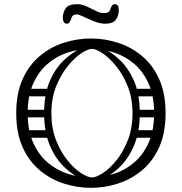

<svg xmlns="http://www.w3.org/2000/svg" viewBox="-20 -895 874 923"><path d="M721 -351Q721 -432 695.5 -490.5Q670 -549 627 -586.5Q584 -624 529.5 -642Q475 -660 417 -660Q359 -660 304.5 -642Q250 -624 207 -586.5Q164 -549 138.5 -490.5Q113 -432 113 -351Q113 -270 138.5 -211.5Q164 -153 207 -115.5Q250 -78 304.5 -60Q359 -42 417 -42Q475 -42 529.5 -60Q584 -78 627 -115.5Q670 -153 695.5 -211.5Q721 -270 721 -351ZM58 -351Q58 -446 88.5 -514Q119 -582 171 -625.5Q223 -669 287 -689.5Q351 -710 417 -710Q483 -710 547 -689.5Q611 -669 663 -625.5Q715 -582 745.5 -514Q776 -446 776 -351Q776 -256 745.5 -188Q715 -120 663 -76.5Q611 -33 547 -12.5Q483 8 417 8Q351 8 287 -12.5Q223 -33 171 -76.5Q119 -120 88.5 -188Q58 -256 58 -351ZM222 -252Q222 -243 217 -238Q212 -233 205 -233H110Q94 -233 94 -252Q94 -269 111 -269H205Q222 -269 222 -252ZM220 -451Q220 -442 215 -437Q210 -432 203 -432H108Q92 -432 92 -451Q92 -468 109 -468H203Q220 -468 220 -451ZM214 -350Q214 -341 209 -336Q204 -331 197 -331H102Q86 -331 86 -350Q86 -367 103 -367H197Q214 -367 214 -350ZM613 -252Q613 -269 630 -269H724Q741 -269 741 -252Q741 -233 725 -233H630Q623 -233 618 -238Q613 -243 613 -252ZM615 -451Q615 -468 632 -468H726Q743 -468 743 -451Q743 -432 727 -432H632Q625 -432 620 -437Q615 -442 615 -451ZM621 -350Q621 -367 638 -367H732Q749 -367 749 -350Q749 -331 733 -331H638Q631 -331 626 -336Q621 -341 621 -350ZM439 -18 422 -42Q442 -42 474.5 -63Q507 -84 539.5 -124Q572 -164 594.5 -221Q617 -278 617 -351Q617 -423 594 -480Q571 -537 538 -577.5Q505 -618 473 -639Q441 -660 422 -660L438 -680Q498 -658 546.5 -615.5Q595 -573 623.5 -508Q652 -443 652 -351Q652 -260 623.5 -193.5Q595 -127 547 -84Q499 -41 439 -18ZM405 -18Q346 -41 297.5 -84Q249 -127 220.5 -193.5Q192 -260 192 -351Q192 -443 220.5 -508Q249 -573 298 -615.5Q347 -658 406 -680L422 -660Q403 -660 371 -639Q339 -618 306 -577.5Q273 -537 250 -480Q227 -423 227 -351Q227 -278 249.5 -221Q272 -164 304.5 -124Q337 -84 369.5 -63Q402 -42 422 -42ZM302 -781Q282 -781 282 -811Q282 -834 295.5 -854.5Q309 -875 350 -875Q373 -875 396 -864.5Q419 -854 440 -843Q461 -832 477 -832Q486 -832 496 -834.5Q506 -837 509 -847Q513 -860 518 -867.5Q523 -875 533 -875Q551 -875 551 -845Q551 -820 537 -800.5Q523 -781 485 -781Q462 -781 434 -792Q406 -803 382 -814.5Q358 -826 348 -826Q341 -826 333.5 -822Q326 -818 323 -807Q320 -797 315 -789Q310 -781 302 -781Z"/></svg>

Font: Agu Display Uzo
Style: Regular
Weight: 400
Version: Version 1.103